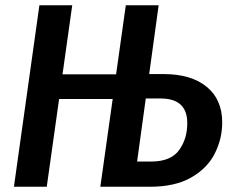

<svg xmlns="http://www.w3.org/2000/svg" viewBox="-20 -711 884 731"><path d="M826 -245Q826 -183 798 -127Q770 -71 708.5 -35.5Q647 0 551 0H362L409 -334H205L158 0H33L130 -691H255L218 -428H422L459 -691H584L548 -429H603Q708 -429 767 -380.5Q826 -332 826 -245ZM693 -242Q693 -336 592 -336H535L502 -96H556Q630 -96 661.5 -139Q693 -182 693 -242Z"/></svg>

Font: Fira Sans Condensed Medium
Style: Italic
Weight: 500
Width: 3
Italic angle: -8°
Designer: bBox Type GmbH & Carrois Corporate GbR & Edenspiekermann AG
Foundry: bBox Type GmbH & Carrois Corporate GbR & Edenspiekermann AG
Version: Version 4.301